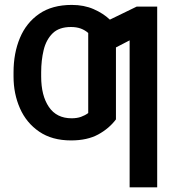

<svg xmlns="http://www.w3.org/2000/svg" viewBox="-20 -573 708 797"><path d="M632.5 -545.5V204.5H518.1V-405.5L461.3 -376.1V-77.4Q433.2 -39.8 387.8 -14.9Q342.3 9.9 274.9 9.9Q196 9.9 142.8 -26.5Q89.5 -62.9 62.9 -123.2Q36.2 -183.6 36.2 -255.3V-273.1Q36.2 -352.3 62.7 -415.5Q89.1 -478.7 142.8 -515.6Q196.4 -552.6 278.1 -552.6Q328.5 -552.6 368.4 -535.2Q408.4 -517.8 436.1 -491.5L547.2 -545.5ZM277.3 -82Q299.4 -82 316.1 -87.9Q332.7 -93.8 346.2 -103.7V-436.1Q333.1 -447.8 315.5 -454.4Q297.9 -460.9 274.5 -460.9Q225.1 -460.9 198.3 -434.5Q171.5 -408 161.2 -365.2Q150.9 -322.4 150.9 -273.1V-255.3Q150.9 -176.1 182.9 -129.1Q214.8 -82 277.3 -82Z"/></svg>

Font: Inter Zeller Medium
Style: Regular
Weight: 500
Designer: Rasmus Andersson; Joe Bland
Foundry: zeller
Version: Version 3.015;git-dec3a8cb1